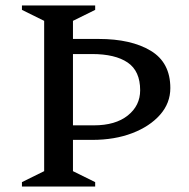

<svg xmlns="http://www.w3.org/2000/svg" viewBox="-20 -680 689 700"><path d="M60 0V-16L141 -56V-604L60 -644V-660H327V-644L246 -604V-538H340Q458 -538 529.5 -495Q601 -452 601 -359Q601 -304 563.5 -261.5Q526 -219 462 -194.5Q398 -170 316 -170H246V-56L327 -16V0ZM315 -483H246V-223H322Q401 -223 446 -259Q491 -295 491 -351Q491 -421 445.5 -452Q400 -483 315 -483Z"/></svg>

Font: Spectral SC Medium
Style: Regular
Weight: 500
Designer: Jean-Baptiste Levee
Foundry: Production Type
Version: Version 2.001